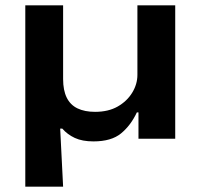

<svg xmlns="http://www.w3.org/2000/svg" viewBox="-20 -521 756 721"><path d="M75 180V-501H217V-224Q217 -182 230.5 -154.5Q244 -127 271 -114Q298 -101 337 -101Q387 -101 422 -121Q457 -141 476.5 -173Q496 -205 496 -240V-501H638V0H500V-99H494Q471 -50 434.5 -20Q398 10 331 10Q289 10 261 -3Q233 -16 214 -38H206L217 180Z"/></svg>

Font: Nunito Sans 7pt Expanded
Style: Bold
Weight: 700
Width: 7
Designer: Vernon Adams
Foundry: Vernon Adams
Version: Version 3.101;gftools[0.9.27]